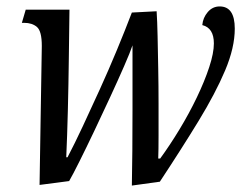

<svg xmlns="http://www.w3.org/2000/svg" viewBox="-20 -566 753 597"><path d="M390 11Q391 -35 391.5 -97.5Q392 -160 392 -224Q392 -288 392 -342Q392 -396 392 -425Q385 -404 366 -360.5Q347 -317 322.5 -264Q298 -211 273 -158.5Q248 -106 227 -64Q206 -22 195 -3L103 9L110 -423Q110 -469 95 -482Q80 -495 55 -495H48L60 -536H196Q195 -465 194 -384Q193 -303 191 -223.5Q189 -144 186 -77H190Q212 -119 237.5 -173.5Q263 -228 290.5 -288.5Q318 -349 343.5 -410.5Q369 -472 390 -527L467 -531Q469 -501 470 -454Q471 -407 472 -352.5Q473 -298 473 -243.5Q473 -189 473 -144Q473 -99 472 -73H478Q508 -114 538 -163.5Q568 -213 592 -263Q616 -313 630.5 -357Q645 -401 645 -431Q645 -479 609 -488Q611 -511 626 -528.5Q641 -546 663 -546Q710 -546 710 -477Q710 -418 680 -347Q650 -276 597.5 -190Q545 -104 477 -1Z"/></svg>

Font: Noto Serif Condensed
Style: Italic
Weight: 400
Width: 3
Italic angle: -12°
Designer: Monotype Design Team
Foundry: Monotype Imaging Inc.
Version: Version 2.014; ttfautohint (v1.8.4.7-5d5b)